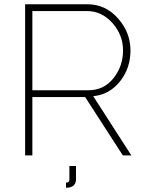

<svg xmlns="http://www.w3.org/2000/svg" viewBox="-20 -730 692 902"><path d="M290 152V128Q306 128 306 114V50H337V112Q337 152 290 152ZM132 0H98V-710H390Q476 -710 534.5 -643.5Q593 -577 593 -493Q593 -410 544 -348Q495 -286 418 -278L597 0H557L380 -274H132ZM132 -678V-306H396Q468 -306 513 -362.5Q558 -419 558 -493Q558 -566 508 -622Q458 -678 389 -678Z"/></svg>

Font: Raleway
Style: ExtraLight
Weight: 200
Designer: Matt McInerney, Pablo Impallari, Rodrigo Fuenzalida
Foundry: Matt McInerney, Pablo Impallari, Rodrigo Fuenzalida
Version: Version 2.001